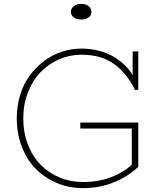

<svg xmlns="http://www.w3.org/2000/svg" viewBox="-20 -949 828 983"><path d="M395 -849.1Q372.6 -849.1 357.7 -860.1Q342.8 -871.1 342.8 -888.2Q342.8 -905.3 357.7 -917.2Q372.6 -929.2 395 -929.2Q418.9 -929.2 433.6 -917.5Q448.2 -905.8 448.2 -888.2Q448.2 -870.6 433.6 -859.9Q418.9 -849.1 395 -849.1ZM397 -668.9Q336.9 -668.9 282.7 -645.3Q228.5 -621.6 188 -579.8Q147.5 -538.1 123.3 -476.3Q99.1 -414.6 99.1 -342.8Q99.1 -270.5 122.8 -209.2Q146.5 -147.9 187.5 -106Q228.5 -64 284.4 -40.5Q340.3 -17.1 403.8 -17.1Q483.9 -17.1 549.1 -42Q614.3 -66.9 654.8 -106V-291H391.1V-321.8H688V-95.2Q639.2 -47.4 565.4 -16.6Q491.7 14.2 403.8 14.2Q335 14.2 273.7 -11Q212.4 -36.1 166.3 -81.3Q120.1 -126.5 93 -194.3Q65.9 -262.2 65.9 -342.8Q65.9 -407.2 83.7 -464.4Q101.6 -521.5 133.3 -564Q165 -606.4 206.5 -637.5Q248 -668.5 296.9 -684.3Q345.7 -700.2 397 -700.2Q446.3 -700.2 490 -688.2Q533.7 -676.3 565.7 -656.2Q597.7 -636.2 620.8 -613.3Q644 -590.3 659.2 -564.9V-686H688V-490.2L671.9 -487.8Q628.9 -574.7 563.2 -621.8Q497.6 -668.9 397 -668.9Z"/></svg>

Font: BioRhyme ExtraLight
Style: Regular
Weight: 275
Designer: Aoife Mooney
Foundry: Aoife Mooney Type
Version: Version 1.500;PS 001.500;hotconv 1.0.88;makeotf.lib2.5.64775